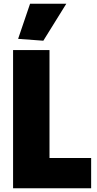

<svg xmlns="http://www.w3.org/2000/svg" viewBox="-20 -1008 520 1028"><path d="M77 -800 141 -988H335L212 -790ZM50 -740H245V-162H468V0H50Z"/></svg>

Font: Encode Sans Compressed
Style: Black
Weight: 900
Designer: Pablo Impallari, Andres Torresi
Foundry: Pablo Impallari, Andres Torresi
Version: Version 1.000; ttfautohint (v1.00) -l 8 -r 50 -G 200 -x 14 -